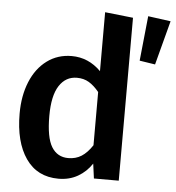

<svg xmlns="http://www.w3.org/2000/svg" viewBox="-54 -805 796 870"><g transform="rotate(5 344.0 -370.0)"><path d="M517 -741V0H404L395 -67Q370 -29 331.5 -7Q293 15 244 15Q147 15 95 -60Q43 -135 43 -264Q43 -345 69 -408.5Q95 -472 143.5 -508Q192 -544 256 -544Q332 -544 389 -487V-755ZM389 -150V-392Q366 -420 342.5 -434Q319 -448 288 -448Q237 -448 207.5 -402.5Q178 -357 178 -265Q178 -167 204 -124.5Q230 -82 280 -82Q314 -82 340 -98.5Q366 -115 389 -150ZM688 -740 585 -754 564 -550 635 -539Z"/></g></svg>

Font: Fira Sans Medium
Style: Regular
Weight: 500
Designer: bBox Type GmbH & Carrois Corporate GbR & Edenspiekermann AG
Foundry: bBox Type GmbH & Carrois Corporate GbR & Edenspiekermann AG
Version: Version 4.301